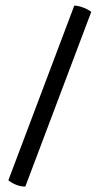

<svg xmlns="http://www.w3.org/2000/svg" viewBox="-20 -616 358 690"><path d="M247 -596Q261 -595.5 278.2 -589.2Q295.5 -583 308 -573.5L71 54.5Q39.5 54.5 10 32Z"/></svg>

Font: Signika Negative SC Light
Style: Regular
Weight: 300
Designer: Anna Giedryś
Foundry: Anna Giedryś
Version: Version 2.000; ttfautohint (v1.8.3) -l 8 -r 50 -G 200 -x 9 -